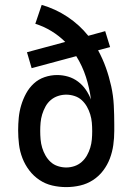

<svg xmlns="http://www.w3.org/2000/svg" viewBox="-20 -755 540 783"><path d="M250 8Q221 8 193 1.5Q165 -5 141 -21Q117 -37 99.5 -60Q82 -83 71.5 -110Q61 -137 57.5 -166Q54 -195 54 -223Q54 -249 56.5 -275Q59 -301 66.5 -326Q74 -351 86.5 -374Q99 -397 118 -414.5Q137 -432 162 -440.5Q187 -449 213 -449Q236 -449 258 -442.5Q280 -436 298.5 -422Q317 -408 330 -389Q343 -370 351 -349Q345 -396 330.5 -441Q316 -486 291 -526L109 -477L90 -542L246 -584Q221 -609 190 -628Q159 -647 124 -658L150 -735Q206 -719 255 -686.5Q304 -654 340 -609L409 -628L429 -563L380 -550Q399 -515 412 -478.5Q425 -442 433.5 -403.5Q442 -365 444 -326Q446 -287 446 -248V-221Q446 -192 442 -163.5Q438 -135 428 -108.5Q418 -82 400.5 -59Q383 -36 359 -20.5Q335 -5 307 1.5Q279 8 250 8ZM250 -72Q267 -72 283.5 -77.5Q300 -83 313 -94.5Q326 -106 334.5 -121Q343 -136 348 -152.5Q353 -169 354.5 -186Q356 -203 356 -220Q356 -238 354.5 -255Q353 -272 348 -288.5Q343 -305 334.5 -320Q326 -335 313.5 -346.5Q301 -358 284 -363.5Q267 -369 250 -369Q233 -369 216.5 -363.5Q200 -358 187 -347Q174 -336 165.5 -320.5Q157 -305 152 -288.5Q147 -272 145.5 -255Q144 -238 144 -221Q144 -204 145.5 -186.5Q147 -169 152 -152.5Q157 -136 165.5 -121Q174 -106 186.5 -94.5Q199 -83 216 -77.5Q233 -72 250 -72Z"/></svg>

Font: Iosevka Term Curly Medium
Style: Regular
Weight: 500
Designer: Belleve Invis
Foundry: Belleve Invis
Version: Version 32.3.0